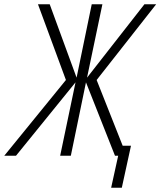

<svg xmlns="http://www.w3.org/2000/svg" viewBox="-68 -730 752 900"><path d="M-48 0 241 -355 110 -710H165L291 -366L362 -710H412L340 -366L609 -710H664L385 -355L507 -47H546L503 150H453L486 0H471L335 -344L264 0H214L286 -344L7 0Z"/></svg>

Font: Geist Mono ExtraLight
Style: Italic
Weight: 200
Italic angle: -12°
Monospace: yes
Designer: Basement.studio, Andrés Briganti, Mateo Zaragoza
Foundry: Basement.studio, Vercel, Andrés Briganti, Guido Ferreyra, Mateo Zaragoza
Version: Version 1.500; ttfautohint (v1.8.4.7-5d5b)